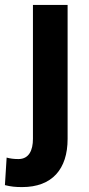

<svg xmlns="http://www.w3.org/2000/svg" viewBox="-61 -548 362 781"><path d="M14 99C-4 99 -20 97 -34 93L-41 205C-17 211 1 213 29 213C151 213 214 140 214 17V-528H73V17C73 63 57 99 14 99Z"/></svg>

Font: Asimov
Style: Regular
Weight: 500
Designer: Google
Version: Version 2.000980; 2014